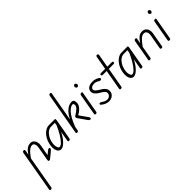

<svg xmlns="http://www.w3.org/2000/svg" viewBox="41 -2144 3789 3789"><g transform="rotate(-45 1935.5 -249.5)"><path d="M386 0Q367.5 0 364 -10.5Q360.5 -21 362.5 -33.5L415.5 -336Q420 -362 416.8 -389.8Q413.5 -417.5 399.5 -437Q385.5 -456.5 358 -456.5Q314 -456.5 265.5 -415.8Q217 -375 157 -287L36 401.5Q34 415.5 23 422Q12 428.5 0.5 428.5Q-12.5 428.5 -19.8 422.5Q-27 416.5 -24.5 402.5L129.5 -472Q131 -481.5 136.2 -487.8Q141.5 -494 149 -497.2Q156.5 -500.5 163.5 -500.5Q176.5 -500.5 184.8 -494Q193 -487.5 190.5 -474.5L173 -375Q220.5 -448 263.8 -478.8Q307 -509.5 363 -509.5Q405 -509.5 432.8 -484.5Q460.5 -459.5 472.2 -419.5Q484 -379.5 476 -334L434.5 -99.5L497 -152Q513 -165 524.8 -171.2Q536.5 -177.5 547.5 -177.5Q558.5 -177.5 563.5 -173Q568.5 -168.5 568.5 -157Q568.5 -146 560.2 -134.2Q552 -122.5 534 -108L417 -12Q408 -4.5 401.2 -2.2Q394.5 0 386 0Z M705 9Q671 9 645.8 -17.2Q620.5 -43.5 610.8 -92.2Q601 -141 613 -208Q629.5 -298.5 670.5 -364Q711.5 -429.5 765.2 -465Q819 -500.5 873.5 -500.5H1034Q1046.5 -500.5 1049 -489.2Q1051.5 -478 1048 -458.5L972 -28Q971 -23 965.2 -11.5Q959.5 0 935.5 0Q916.5 0 913.2 -9Q910 -18 911.5 -25.5L948.5 -235Q915 -166 873 -110.8Q831 -55.5 787.5 -23.2Q744 9 705 9ZM673.5 -211Q661 -136.5 677 -90.5Q693 -44.5 717 -44.5Q751 -44.5 795.2 -90Q839.5 -135.5 886.5 -213.2Q933.5 -291 975.5 -387.5L986.5 -449.5H878.5Q837.5 -449.5 795.2 -420Q753 -390.5 720 -337Q687 -283.5 673.5 -211Z M1162 0Q1154.5 0 1149 -3.2Q1143.5 -6.5 1141.2 -13Q1139 -19.5 1140.5 -29.5L1293 -894Q1296 -911 1304 -919.8Q1312 -928.5 1326 -928.5Q1342 -928.5 1349.2 -922Q1356.5 -915.5 1353 -896L1245 -284Q1301.5 -398 1370.8 -453.8Q1440 -509.5 1509 -509.5Q1527 -509.5 1542.2 -503.8Q1557.5 -498 1566.8 -480Q1576 -462 1576 -424Q1576 -389 1558.5 -355.5Q1541 -322 1506 -290Q1471 -258 1418 -227L1544.5 -48.5Q1553 -36.5 1553 -25Q1553 -14 1545.8 -7Q1538.5 0 1528 0Q1515.5 0 1506.2 -6.5Q1497 -13 1490 -23L1377 -184Q1364.5 -202.5 1358.2 -214.5Q1352 -226.5 1352 -233.5Q1352 -242 1357 -250.2Q1362 -258.5 1375 -265.5Q1445.5 -308.5 1481.8 -345.2Q1518 -382 1518 -417Q1518 -432.5 1512.5 -446Q1507 -459.5 1489 -459.5Q1465.5 -459.5 1434.2 -442.8Q1403 -426 1366.5 -386.5Q1330 -347 1291.5 -279Q1253 -211 1214.5 -108.5L1201 -32Q1197.5 -13.5 1187.8 -6.8Q1178 0 1162 0Z M1683 0Q1664.5 0 1660.2 -8.5Q1656 -17 1657.5 -24L1735.5 -467Q1737.5 -479 1742.2 -486.5Q1747 -494 1755.5 -497.2Q1764 -500.5 1777.5 -500.5Q1792 -500.5 1795.5 -493.8Q1799 -487 1796 -470L1718 -27Q1717 -21.5 1712 -10.8Q1707 0 1683 0ZM1764.5 -673.5Q1764.5 -690.5 1774.2 -702Q1784 -713.5 1801 -713.5Q1816 -713.5 1827 -702.8Q1838 -692 1838 -673.5Q1838 -656.5 1827.5 -644Q1817 -631.5 1801 -631.5Q1785.5 -631.5 1775 -644Q1764.5 -656.5 1764.5 -673.5Z M2044.5 9Q2015.5 9 1977.2 -3Q1939 -15 1903.5 -42Q1885 -55.5 1875.5 -65.5Q1866 -75.5 1875 -89.5Q1880.5 -100 1895.5 -100Q1910.5 -100 1925.5 -89Q1942.5 -76.5 1975.2 -58.8Q2008 -41 2044.5 -41Q2086.5 -41 2113.5 -67.8Q2140.5 -94.5 2140.5 -128Q2140.5 -151.5 2129.2 -167.2Q2118 -183 2103.5 -194.5Q2088 -207.5 2062.5 -223.2Q2037 -239 2006.5 -257.5Q1976 -276.5 1949 -308.2Q1922 -340 1922 -380.5Q1922 -435.5 1964.8 -468Q2007.5 -500.5 2085 -500.5Q2113.5 -500.5 2146.2 -493.8Q2179 -487 2218 -465Q2238 -454 2244.5 -441.8Q2251 -429.5 2243.5 -417Q2237 -406.5 2222.5 -404.5Q2208 -402.5 2190 -412Q2177.5 -419 2149.2 -434.2Q2121 -449.5 2085 -449.5Q2038 -449.5 2009.2 -429.8Q1980.5 -410 1980.5 -380.5Q1980.5 -356.5 2003 -336.8Q2025.5 -317 2048.5 -300.5Q2079 -280.5 2106.2 -265.2Q2133.5 -250 2156.5 -225.5Q2175.5 -207.5 2187.5 -185.2Q2199.5 -163 2199.5 -124.5Q2199.5 -88 2179.5 -57.5Q2159.5 -27 2124.5 -9Q2089.5 9 2044.5 9Z M2384.5 -1Q2371.5 -1 2364 -7.5Q2356.5 -14 2359 -28L2433 -449.5H2327.5Q2309.5 -449.5 2302.8 -456.5Q2296 -463.5 2296 -475.5Q2296 -487 2302.2 -493.8Q2308.5 -500.5 2327 -500.5H2442L2492.5 -786.5Q2495 -799.5 2503.2 -805.8Q2511.5 -812 2521.5 -812Q2531 -812 2538.2 -808Q2545.5 -804 2549.2 -796.5Q2553 -789 2551 -778.5L2502 -500.5H2624Q2642.5 -500.5 2648.8 -493.8Q2655 -487 2655 -475.5Q2655 -463.5 2648.8 -456.5Q2642.5 -449.5 2624 -449.5H2493.5L2419 -28Q2416.5 -13.5 2407 -7.2Q2397.5 -1 2384.5 -1Z M2732 9Q2698 9 2672.8 -17.2Q2647.5 -43.5 2637.8 -92.2Q2628 -141 2640 -208Q2656.5 -298.5 2697.5 -364Q2738.5 -429.5 2792.2 -465Q2846 -500.5 2900.5 -500.5H3061Q3073.5 -500.5 3076 -489.2Q3078.5 -478 3075 -458.5L2999 -28Q2998 -23 2992.2 -11.5Q2986.5 0 2962.5 0Q2943.5 0 2940.2 -9Q2937 -18 2938.5 -25.5L2975.5 -235Q2942 -166 2900 -110.8Q2858 -55.5 2814.5 -23.2Q2771 9 2732 9ZM2700.5 -211Q2688 -136.5 2704 -90.5Q2720 -44.5 2744 -44.5Q2778 -44.5 2822.2 -90Q2866.5 -135.5 2913.5 -213.2Q2960.5 -291 3002.5 -387.5L3013.5 -449.5H2905.5Q2864.5 -449.5 2822.2 -420Q2780 -390.5 2747 -337Q2714 -283.5 2700.5 -211Z M3192 0Q3173 0 3169.5 -8.8Q3166 -17.5 3167.5 -24.5L3245.5 -467Q3247.5 -479 3252 -486.2Q3256.5 -493.5 3264.8 -497Q3273 -500.5 3286 -500.5Q3300.5 -500.5 3304.8 -493.5Q3309 -486.5 3306 -469.5L3288 -369Q3336 -442 3379 -475.8Q3422 -509.5 3478 -509.5Q3528 -509.5 3559 -483.8Q3590 -458 3601.8 -417Q3613.5 -376 3605.5 -330.5L3551 -24.5Q3550.5 -18.5 3546 -9.2Q3541.5 0 3518 0Q3499.5 0 3494.8 -9.2Q3490 -18.5 3491.5 -27.5L3545.5 -333Q3550.5 -359 3546.8 -387.5Q3543 -416 3526 -436.2Q3509 -456.5 3473.5 -456.5Q3429 -456.5 3381.5 -414.2Q3334 -372 3273 -283.5L3228 -27.5Q3227 -21.5 3221.2 -10.8Q3215.5 0 3192 0Z M3737.5 0Q3719 0 3714.8 -8.5Q3710.5 -17 3712 -24L3790 -467Q3792 -479 3796.8 -486.5Q3801.5 -494 3810 -497.2Q3818.5 -500.5 3832 -500.5Q3846.5 -500.5 3850 -493.8Q3853.5 -487 3850.5 -470L3772.5 -27Q3771.5 -21.5 3766.5 -10.8Q3761.5 0 3737.5 0ZM3819 -673.5Q3819 -690.5 3828.8 -702Q3838.5 -713.5 3855.5 -713.5Q3870.5 -713.5 3881.5 -702.8Q3892.5 -692 3892.5 -673.5Q3892.5 -656.5 3882 -644Q3871.5 -631.5 3855.5 -631.5Q3840 -631.5 3829.5 -644Q3819 -656.5 3819 -673.5Z"/></g></svg>

Font: Edu VIC WA NT Hand
Style: Regular
Weight: 400
Designer: Tina and Corey Anderson, Eben Sorkin, Mirko Velimirovic
Foundry: Google for Education
Version: Version 1.000